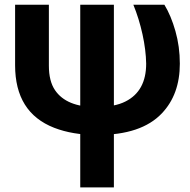

<svg xmlns="http://www.w3.org/2000/svg" viewBox="-20 -566 810 819"><path d="M44.4 -287.6V-545.9H188.5V-285.6Q188.5 -219.7 214.8 -181.2Q263.7 -109.4 390.1 -109.4Q469.2 -109.4 515.6 -133.3Q603.5 -177.7 603.5 -294.4Q602.5 -352.5 587.9 -419.4Q573.2 -486.3 548.8 -545.9H681.2Q709.5 -499.5 728.3 -433.3Q747.1 -367.2 747.1 -294.4Q747.1 -163.1 670.4 -82.5Q583 9.8 395.5 9.8Q290 9.8 210.9 -21Q44.4 -85.9 44.4 -287.6ZM322.3 233.4V-545.9H465.8V233.4Z"/></svg>

Font: Inter Tight Stencil
Style: Bold
Weight: 700
Designer: Rasmus Andersson
Foundry: rsms
Version: Version 3.004;Glyphs 3.1.2 (3151)